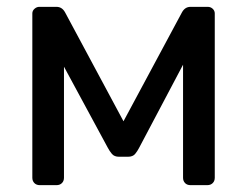

<svg xmlns="http://www.w3.org/2000/svg" viewBox="-20 -540 722 560"><path d="M95.9 0Q86.3 0 80.3 -6Q74.3 -12 74.3 -21.6V-500.8Q74.3 -508.8 80.7 -514.4Q87.1 -520 94.3 -520H145Q160.9 -520 169.7 -504.1L340.2 -186.3L510.8 -504.1Q519.6 -520 535.5 -520H586.2Q594.4 -520 600.4 -514.4Q606.4 -508.8 606.4 -500.8V-21.6Q606.4 -12 600.4 -6Q594.4 0 584.6 0H535.6Q525.8 0 519.8 -6Q513.9 -12 513.9 -21.6V-420.5L548.8 -417.3L385.9 -109.1Q380.9 -99.3 374.1 -91Q367.3 -82.8 353.2 -82.8H327.2Q313.6 -82.8 306.6 -90.9Q299.6 -99.1 294.4 -109.1L136 -402.1L166.6 -405.1V-21.6Q166.6 -12 160.6 -6Q154.6 0 144.9 0Z"/></svg>

Font: Rubik Light
Style: Regular
Weight: 300
Designer: Hubert and Fischer
Foundry: Hubert and Fischer
Version: Version 2.300;gftools[0.9.30]